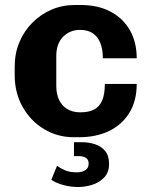

<svg xmlns="http://www.w3.org/2000/svg" viewBox="-20 -541 603 771"><path d="M276 10Q211 10 157 -22.5Q103 -55 71 -111.5Q39 -168 39 -239V-273Q39 -327 58 -372Q77 -417 110.5 -450.5Q144 -484 187.5 -502.5Q231 -521 281 -521H303Q374 -521 424.5 -494Q475 -467 502 -419Q529 -371 529 -307H393Q393 -345 382 -370.5Q371 -396 351 -408.5Q331 -421 301 -421Q261 -421 233.5 -393.5Q206 -366 206 -316V-197Q206 -147 231.5 -118.5Q257 -90 303 -90Q336 -90 357.5 -101Q379 -112 390 -137Q401 -162 401 -204H529Q529 -136 499.5 -88Q470 -40 418 -15Q366 10 298 10ZM294 210Q265 210 236 202.5Q207 195 186 181L209 125Q223 135 241.5 143Q260 151 289 151Q309 151 322.5 142.5Q336 134 336 116Q336 100 325 93Q314 86 298 86H277V30H308Q336 30 361 38Q386 46 402 65Q418 84 418 117Q418 151 398.5 171.5Q379 192 350.5 201Q322 210 294 210Z"/></svg>

Font: Chivo Medium
Style: Bold
Weight: 700
Version: Version 2.002